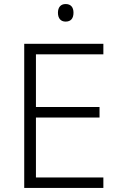

<svg xmlns="http://www.w3.org/2000/svg" viewBox="-20 -931 593 951"><path d="M305 -911C281 -911 267 -895 267 -868C267 -840 281 -824 305 -824C331 -824 344 -840 344 -868C344 -895 331 -911 305 -911ZM492 0V-52H158V-349H473V-401H158V-662H492V-714H100V0Z"/></svg>

Font: Noto Sans Bengali Light
Style: Regular
Weight: 300
Designer: Jelle Bosma - Monotype Design Team
Foundry: Monotype Imaging Inc.
Version: Version 2.003